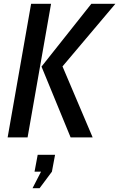

<svg xmlns="http://www.w3.org/2000/svg" viewBox="-20 -720 624 1006"><path d="M350 0 197.5 -371 458.5 -700H584.5L307.5 -372L465.5 0ZM20 0 143 -700H247.5L124.5 0ZM187.5 266H150.5L195 179.5H161L177.5 91H268.5L252 179.5Z"/></svg>

Font: Cabin Condensed Medium
Style: Italic
Weight: 500
Width: 3
Italic angle: -10°
Designer: Pablo Impallari
Foundry: Pablo Impallari. http://www.impallari.com Igino Marini. http://www.ikern.com
Version: Version 3.001; ttfautohint (v1.8.3)